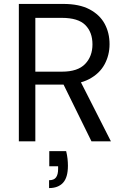

<svg xmlns="http://www.w3.org/2000/svg" viewBox="-20 -720 637 978"><path d="M76 0V-700H302Q384 -700 436 -672.5Q488 -645 513 -599Q538 -553 538 -495Q538 -439 512.5 -392Q487 -345 434 -317Q381 -289 298 -289H160V0ZM446 0 292 -313H386L545 0ZM160 -355H296Q376 -355 413.5 -394Q451 -433 451 -494Q451 -556 414.5 -592.5Q378 -629 295 -629H160ZM230 238V198Q255 198 265.5 183.5Q276 169 276 141V127H231V50H317Q322 70 324 89Q326 108 326 124Q326 184 301 211Q276 238 230 238Z"/></svg>

Font: DM Sans 11pt
Style: Regular
Weight: 400
Version: Version 4.004;gftools[0.9.30]